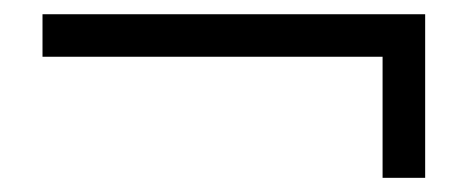

<svg xmlns="http://www.w3.org/2000/svg" viewBox="-20 -440 660 271"><path d="M520 -189V-359.9H40V-419.9H580.1V-189Z"/></svg>

Font: BabelStone Ogham Pictish
Style: Bold Italic
Weight: 700
Italic angle: -30°
Designer: Andrew West
Foundry: BabelStone
Version: Version 1.02 March 14, 2022